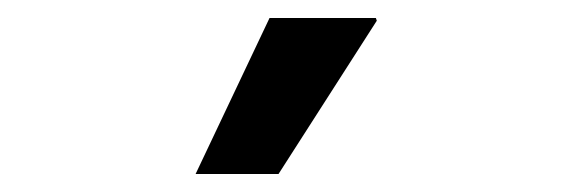

<svg xmlns="http://www.w3.org/2000/svg" viewBox="-20 -780 640 213"><path d="M197 -587 279 -760H397L398 -757L289 -587Z"/></svg>

Font: Chivo Mono SemiBold
Style: Regular
Weight: 600
Monospace: yes
Designer: Hector Gatti
Foundry: Omnibus-Type
Version: Version 1.008